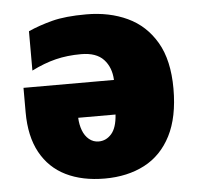

<svg xmlns="http://www.w3.org/2000/svg" viewBox="-46 -610 686 666"><g transform="rotate(-5 297.5 -276.5)"><path d="M278 -563Q358 -563 421 -533.5Q484 -504 520.5 -441.5Q557 -379 557 -280Q557 -181 524 -116.5Q491 -52 431.5 -21Q372 10 293 10Q215 10 158 -18Q101 -46 70 -102.5Q39 -159 39 -243V-328H354Q352 -372 326.5 -399.5Q301 -427 248 -427Q200 -427 159.5 -417Q119 -407 75 -385V-522Q113 -539 159 -551Q205 -563 278 -563ZM219 -208Q220 -184 227.5 -164Q235 -144 249.5 -132Q264 -120 283 -120Q309 -120 327.5 -141Q346 -162 349 -208Z"/></g></svg>

Font: Noto Sans Display Black
Style: Regular
Weight: 900
Designer: Monotype Design Team
Foundry: Monotype Imaging Inc.
Version: Version 2.003